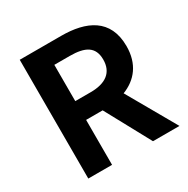

<svg xmlns="http://www.w3.org/2000/svg" viewBox="-167 -888 1015 1036"><g transform="rotate(-30 341.0 -370.0)"><path d="M239 -623H335C430 -623 482 -596 482 -516C482 -437 430 -397 335 -397H239ZM659 0 486 -303C571 -336 627 -405 627 -516C627 -686 504 -740 349 -740H91V0H239V-280H342L494 0Z"/></g></svg>

Font: Noto Sans Japanese Bold
Style: Bold
Weight: 700
Designer: Ryoko NISHIZUKA (kana & ideographs); Paul D. Hunt (Latin, Greek & Cyrillic); Wenlong ZHANG (bopomofo); Sandoll Communica
Foundry: Adobe Systems Incorporated
Version: Version 1.000;PS 1;hotconv 1.0.78;makeotf.lib2.5.61930